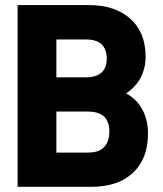

<svg xmlns="http://www.w3.org/2000/svg" viewBox="-20 -720 638 750"><path d="M532.2 -298.8Q558.1 -256.8 558.1 -198.2Q558.1 -99.6 499 -44.9Q441.4 9.8 335.9 9.8H48.8V-700.2H325.2Q429.7 -700.2 488.8 -647Q548.8 -594.2 548.8 -498Q548.8 -449.7 524.9 -408.2Q504.9 -376.5 473.1 -355Q512.2 -333 532.2 -298.8ZM200.2 -418H314.9Q356.4 -418 377 -437Q397 -455.6 397 -490.2Q397 -526.9 377 -546.9Q356.4 -565.9 314.9 -565.9H200.2ZM386.2 -145Q407.2 -167.5 407.2 -207Q407.2 -242.7 387.2 -264.2Q365.7 -284.2 323.2 -284.2H200.2V-124H323.2Q366.7 -124 386.2 -145Z"/></svg>

Font: D-DIN-PRO Heavy
Style: Bold
Weight: 900
Designer: Charles Nix
Foundry: CyberFei
Version: Version 1.000;hotconv 1.0.109;makeotfexe 2.5.65596